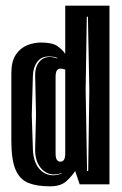

<svg xmlns="http://www.w3.org/2000/svg" viewBox="-20 -650 431 677"><path d="M156 7Q110 7 80 -5Q50 -17 35 -51.5Q20 -86 20 -154V-391Q20 -434 36 -457.5Q52 -481 76 -490.5Q100 -500 125 -500Q165 -500 183 -487Q201 -474 210 -460V-630H366V0H261L245 -47Q235 -31 215 -12Q195 7 156 7ZM287 -47H291L295 -333L290 -591H286L282 -333ZM197 -38V-40Q190 -37 183.5 -36Q177 -35 170 -35Q142 -35 122.5 -59.5Q103 -84 104 -125L107 -245L104 -383Q103 -411 117 -430Q131 -449 156 -449Q162 -449 168.5 -447.5Q175 -446 182 -444V-446Q174 -449 166.5 -450Q159 -451 153 -451Q125 -451 111 -431.5Q97 -412 96 -383L92 -245L96 -122Q98 -79 118 -55.5Q138 -32 167 -32Q182 -32 197 -38ZM193 -80Q201 -80 205.5 -86.5Q210 -93 210 -110V-405L205 -406Q202 -407 199 -407.5Q196 -408 193 -408Q185 -408 180.5 -401.5Q176 -395 176 -378V-110Q176 -93 180.5 -86.5Q185 -80 193 -80Z"/></svg>

Font: Alumni Sans Inline One
Style: Regular
Weight: 400
Designer: Robert E. Leuschke
Foundry: Robert E. Leuschke
Version: Version 1.100; ttfautohint (v1.8.3)